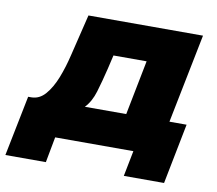

<svg xmlns="http://www.w3.org/2000/svg" viewBox="-140 -629 936 827"><g transform="rotate(10 328.0 -215.0)"><path d="M-66 112 -13 -152H0Q36 -152 62 -182Q88 -212 106.5 -259Q125 -306 138 -361L182 -542H683L605 -152H680L628 112H452L474 0H132L111 112ZM416 -152 463 -391H318L304 -331Q290 -273 276 -226.5Q262 -180 235 -152Z"/></g></svg>

Font: Montserrat ExtraBold
Style: Italic
Weight: 800
Italic angle: -11.3°
Designer: Julieta Ulanovsky
Foundry: Julieta Ulanovsky
Version: Version 9.000; ttfautohint (v1.8.4.7-5d5b)